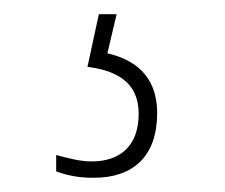

<svg xmlns="http://www.w3.org/2000/svg" viewBox="-20 -29 316 270"><path d="M112 221C167 221 201 191 201 130C201 75 166 54 131 46L144 -9H119L103 65C150 71 175 91 175 131C175 177 148 198 109 198C93 198 78 194 59 189V212C78 219 94 221 112 221Z"/></svg>

Font: Noto Serif Hebrew Condensed Thin
Style: Regular
Weight: 100
Width: 3
Designer: Monotype Design Team
Foundry: Monotype Imaging Inc.
Version: Version 2.004